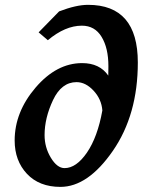

<svg xmlns="http://www.w3.org/2000/svg" viewBox="-20 -729 624 774"><path d="M240.2 -51.3Q287.6 -51.3 330.6 -114Q373.5 -176.8 392.6 -283.7Q389.2 -329.1 357.2 -363.5Q325.2 -397.9 288.6 -397.9Q228 -397.9 193.8 -325.7Q159.7 -253.4 159.7 -184.6Q159.7 -134.8 185.1 -93Q210.4 -51.3 240.2 -51.3ZM223.6 24.4Q138.2 24.4 88.6 -28.3Q39.1 -81.1 39.1 -162.6Q39.1 -277.3 123.5 -376Q208 -474.6 311 -474.6Q381.8 -474.6 416.5 -424.3L417 -462.4Q417 -535.2 389.6 -580.3Q362.3 -625.5 310.1 -625.5Q242.7 -625.5 172.9 -566.9L135.7 -598.6L218.3 -683.1Q287.1 -709.5 335 -709.5Q535.6 -709.5 535.6 -477.1Q535.6 -266.6 435.1 -121.1Q334.5 24.4 223.6 24.4Z"/></svg>

Font: Kelvinch
Style: Bold Italic
Weight: 700
Italic angle: -10°
Designer: Paul James Miller
Foundry: High-Logic / Made with FontCreator
Version: Version 3.30 September 23, 2016